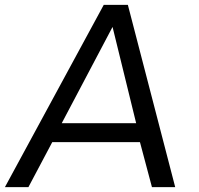

<svg xmlns="http://www.w3.org/2000/svg" viewBox="-49 -770 817 790"><path d="M526.9 -185.1H166L67.9 0H-28.8L377.9 -750H477.1L671.9 0H576.2ZM511.2 -263.2 414.1 -659.2 205.1 -263.2Z"/></svg>

Font: Oakes Grotesk
Style: Italic
Weight: 400
Italic angle: -8°
Designer: Samuel Oakes
Foundry: Samuel Oakes
Version: Version 1.000;PS 001.000;hotconv 1.0.88;makeotf.lib2.5.64775